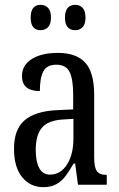

<svg xmlns="http://www.w3.org/2000/svg" viewBox="-20 -765 494 795"><path d="M38 -150Q38 -229 82 -267Q126 -305 218 -309L283 -312V-373Q283 -436 268.5 -466.5Q254 -497 213 -497Q174 -497 159.5 -469.5Q145 -442 145 -388Q71 -388 71 -450Q71 -495 111.5 -520.5Q152 -546 220 -546Q296 -546 333 -505.5Q370 -465 370 -372V-113Q370 -72 381 -56.5Q392 -41 419 -41H422V0H303L291 -88H285Q264 -52 249 -33Q234 -14 212.5 -2Q191 10 159 10Q106 10 72 -31Q38 -72 38 -150ZM284 -191V-273L238 -270Q178 -266 153 -235.5Q128 -205 128 -144Q128 -96 142.5 -69Q157 -42 187 -42Q231 -42 257.5 -84Q284 -126 284 -191ZM107 -692Q107 -745 148 -745Q167 -745 179 -732.5Q191 -720 191 -692Q191 -665 179 -652.5Q167 -640 148 -640Q107 -640 107 -692ZM249 -692Q249 -745 292 -745Q310 -745 322 -732.5Q334 -720 334 -692Q334 -665 322 -652.5Q310 -640 292 -640Q249 -640 249 -692Z"/></svg>

Font: Noto Serif Cond
Style: Regular
Weight: 400
Width: 3
Designer: Monotype Design Team
Foundry: Monotype Imaging Inc.
Version: Version 1.001